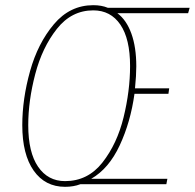

<svg xmlns="http://www.w3.org/2000/svg" viewBox="-20 -711 752 741"><path d="M706 -660H433Q468 -634 487 -581.5Q506 -529 506 -455Q506 -420 501 -370H633L630 -349H499Q484 -240 442 -150Q400 -60 332 -21H626L622 0H290Q264 10 231 10Q154 10 110 -52.5Q66 -115 66 -228Q66 -329 96 -436.5Q126 -544 188 -617.5Q250 -691 340 -691Q372 -691 396 -681H712ZM340 -671Q256 -671 199.5 -599.5Q143 -528 116 -425Q89 -322 89 -228Q89 -123 127 -67.5Q165 -12 231 -12Q319 -12 375.5 -84Q432 -156 457 -258.5Q482 -361 482 -456Q482 -561 444.5 -616Q407 -671 340 -671Z"/></svg>

Font: Fira Sans Extra Condensed Thin
Style: Italic
Weight: 250
Width: 3
Italic angle: -8°
Designer: Carrois Corporate & Edenspiekermann AG
Foundry: Carrois Corporate GbR & Edenspiekermann AG
Version: Version 4.203